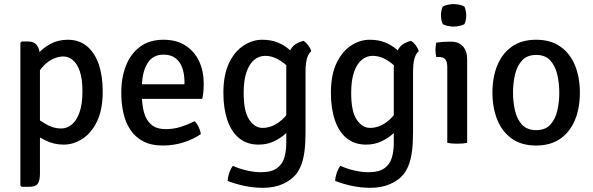

<svg xmlns="http://www.w3.org/2000/svg" viewBox="-20 -701 2910 942"><path d="M116.5 -497.5Q148.5 -497.5 162.2 -477.5Q176 -457.5 176 -422V152Q176 185 165.2 200.2Q154.5 215.5 123 215.5H86.5L80 209V-491L86.5 -497.5ZM484 -252.5Q484 -163 456 -105.2Q428 -47.5 384 -19.5Q340 8.5 293 8.5Q245.5 8.5 205.5 -11Q165.5 -30.5 130.5 -56.5L141 -135Q169.5 -113 205.5 -91.8Q241.5 -70.5 280 -70.5Q308.5 -70.5 332.2 -90Q356 -109.5 370.2 -150Q384.5 -190.5 384.5 -253Q384.5 -314 371.5 -351.5Q358.5 -389 337 -406.5Q315.5 -424 290.5 -424Q264.5 -424 236.2 -410Q208 -396 184.2 -367.2Q160.5 -338.5 147.5 -294.5L128 -369.5Q138 -403 164 -434.2Q190 -465.5 228 -485.8Q266 -506 312.5 -506Q369 -506 407.2 -473.8Q445.5 -441.5 464.8 -384.5Q484 -327.5 484 -252.5Z M636 -216V-287.5H885V-300.5Q885 -336.5 874.8 -366.8Q864.5 -397 841.8 -415Q819 -433 782 -433Q729 -433 702.5 -388.8Q676 -344.5 676 -268V-238Q676 -189.5 686.2 -150.8Q696.5 -112 722 -89.8Q747.5 -67.5 794 -67.5Q832.5 -67.5 867.5 -78.8Q902.5 -90 934.5 -106.5Q947 -95 955.2 -76.8Q963.5 -58.5 965.5 -43.5Q930 -18 880.8 -2.5Q831.5 13 779.5 13Q721 13 681.5 -8.2Q642 -29.5 618.5 -65.8Q595 -102 585 -148.5Q575 -195 575 -246Q575 -320.5 598.2 -379.2Q621.5 -438 667.5 -472Q713.5 -506 782 -506Q846.5 -506 890.5 -477.2Q934.5 -448.5 957 -400.2Q979.5 -352 979.5 -292.5Q979.5 -269.5 978 -252.8Q976.5 -236 972.5 -216Z M1507 -450Q1490.5 -435 1484.8 -408.8Q1479 -382.5 1479 -353V-53.5Q1479 3 1473.8 42Q1468.5 81 1458 108Q1447.5 135 1432 154.5Q1408.5 183.5 1366.8 202Q1325 220.5 1269 220.5Q1223 220.5 1177 210.5Q1131 200.5 1097 186.5Q1097.5 168 1104.8 146.8Q1112 125.5 1123 112.5Q1154.5 127.5 1192.5 135.8Q1230.5 144 1259.5 144Q1311.5 144 1338.5 124.5Q1365.5 105 1375 72.5Q1384.5 40 1384.5 1V-370.5Q1384.5 -417 1403.2 -453.5Q1422 -490 1469 -500.5Q1481.5 -493 1492.5 -478.2Q1503.5 -463.5 1507 -450ZM1076 -245.5Q1076 -334.5 1104 -392.2Q1132 -450 1175.8 -478Q1219.5 -506 1266 -506Q1309 -506 1340.8 -493.2Q1372.5 -480.5 1395.8 -460.8Q1419 -441 1436.5 -420L1423.5 -336Q1397.5 -375.5 1358.8 -401.2Q1320 -427 1281 -427Q1251.5 -427 1227.5 -407.5Q1203.5 -388 1189.5 -347.8Q1175.5 -307.5 1175.5 -245Q1175.5 -154 1202.8 -113.8Q1230 -73.5 1268 -73.5Q1309 -73.5 1346.8 -100.2Q1384.5 -127 1405.5 -167.5L1420 -91Q1406.5 -68.5 1381.8 -45.8Q1357 -23 1323.2 -7.2Q1289.5 8.5 1249 8.5Q1191.5 8.5 1153 -23.2Q1114.5 -55 1095.2 -112.2Q1076 -169.5 1076 -245.5Z M2034.5 -450Q2018 -435 2012.2 -408.8Q2006.5 -382.5 2006.5 -353V-53.5Q2006.5 3 2001.2 42Q1996 81 1985.5 108Q1975 135 1959.5 154.5Q1936 183.5 1894.2 202Q1852.5 220.5 1796.5 220.5Q1750.5 220.5 1704.5 210.5Q1658.5 200.5 1624.5 186.5Q1625 168 1632.2 146.8Q1639.5 125.5 1650.5 112.5Q1682 127.5 1720 135.8Q1758 144 1787 144Q1839 144 1866 124.5Q1893 105 1902.5 72.5Q1912 40 1912 1V-370.5Q1912 -417 1930.8 -453.5Q1949.5 -490 1996.5 -500.5Q2009 -493 2020 -478.2Q2031 -463.5 2034.5 -450ZM1603.5 -245.5Q1603.5 -334.5 1631.5 -392.2Q1659.5 -450 1703.2 -478Q1747 -506 1793.5 -506Q1836.5 -506 1868.2 -493.2Q1900 -480.5 1923.2 -460.8Q1946.5 -441 1964 -420L1951 -336Q1925 -375.5 1886.2 -401.2Q1847.5 -427 1808.5 -427Q1779 -427 1755 -407.5Q1731 -388 1717 -347.8Q1703 -307.5 1703 -245Q1703 -154 1730.2 -113.8Q1757.5 -73.5 1795.5 -73.5Q1836.5 -73.5 1874.2 -100.2Q1912 -127 1933 -167.5L1947.5 -91Q1934 -68.5 1909.2 -45.8Q1884.5 -23 1850.8 -7.2Q1817 8.5 1776.5 8.5Q1719 8.5 1680.5 -23.2Q1642 -55 1622.8 -112.2Q1603.5 -169.5 1603.5 -245.5Z M2272 0Q2251.5 4 2223.5 4Q2195.5 4 2174.5 0V-370Q2174.5 -397 2165.2 -409.2Q2156 -421.5 2131.5 -421.5H2120.5Q2116.5 -438.5 2116.5 -456Q2116.5 -465 2117.5 -473.8Q2118.5 -482.5 2120.5 -492Q2139 -494.5 2155 -495.5Q2171 -496.5 2181.5 -496.5H2194Q2230.5 -496.5 2251.2 -473.5Q2272 -450.5 2272 -411ZM2143.5 -626Q2143.5 -650.5 2152.5 -669Q2161.5 -674 2176.5 -677.5Q2191.5 -681 2205.5 -681Q2218.5 -681 2234.8 -677.5Q2251 -674 2258.5 -669Q2262.5 -660.5 2265 -648.2Q2267.5 -636 2267.5 -626Q2267.5 -601 2258.5 -582.5Q2251.5 -577.5 2235 -574Q2218.5 -570.5 2205.5 -570.5Q2191.5 -570.5 2176.2 -574Q2161 -577.5 2152.5 -582.5Q2143.5 -601 2143.5 -626Z M2825 -246.5Q2825 -170.5 2800.8 -112Q2776.5 -53.5 2728.8 -20.2Q2681 13 2610 13Q2539 13 2491.5 -20.5Q2444 -54 2420 -112.8Q2396 -171.5 2396 -246.5Q2396 -322.5 2420.2 -381Q2444.5 -439.5 2492.2 -472.8Q2540 -506 2610 -506Q2681.5 -506 2729.2 -472.5Q2777 -439 2801 -380.5Q2825 -322 2825 -246.5ZM2497 -246.5Q2497 -199.5 2507 -157.2Q2517 -115 2541.8 -88.8Q2566.5 -62.5 2611 -62.5Q2655 -62.5 2679.5 -88.8Q2704 -115 2714 -157.2Q2724 -199.5 2724 -246.5Q2724 -293.5 2714 -335.8Q2704 -378 2679.5 -404.8Q2655 -431.5 2611 -431.5Q2566.5 -431.5 2541.8 -404.8Q2517 -378 2507 -335.8Q2497 -293.5 2497 -246.5Z"/></svg>

Font: Signika Negative Light
Style: Regular
Weight: 400
Version: Version 2.001